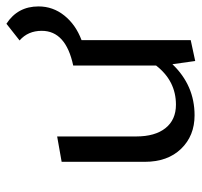

<svg xmlns="http://www.w3.org/2000/svg" viewBox="-35 -586 628 598"><g transform="rotate(-90 279.0 -287.0)"><path d="M558 -481Q558 -436 529.5 -400.5Q501 -365 453 -347V-7L388 7L378 -64Q312 5 219 5Q155 5 114.5 -37Q74 -79 74 -150V-409L153 -423V-177Q153 -118 179 -85.5Q205 -53 252 -53Q326 -53 374 -115V-373Q482 -396 482 -471Q482 -514 452 -540L504 -581Q558 -546 558 -481Z"/></g></svg>

Font: EauTest Medium
Style: Regular
Weight: 500
Designer: Christian Thalmann (Catharsis Fonts)
Version: Version 0.001;PS 000.001;hotconv 1.0.88;makeotf.lib2.5.64775